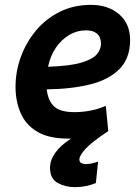

<svg xmlns="http://www.w3.org/2000/svg" viewBox="-20 -558 571 791"><path d="M289 213Q249 213 217.5 195.5Q186 178 186 133Q186 102 208 71Q230 40 273 13Q269 13 264.5 13Q260 13 256 13Q178 12 131.5 -16.5Q85 -45 64.5 -93.5Q44 -142 44 -200Q44 -264 66 -324Q88 -384 128.5 -432.5Q169 -481 226.5 -509.5Q284 -538 355 -538Q425 -538 470.5 -499.5Q516 -461 516 -393Q516 -318 472 -273.5Q428 -229 350.5 -210Q273 -191 173 -190Q173 -189 173 -188Q173 -187 173 -186Q179 -141 204 -118.5Q229 -96 287 -96Q320 -96 353.5 -102.5Q387 -109 416 -122L426 -18Q357 28 332 55.5Q307 83 307 99Q307 109 314.5 113.5Q322 118 336 118Q349 118 363 114Q377 110 384 108L375 196Q356 204 334.5 208.5Q313 213 289 213ZM178 -283Q268 -286 315 -300Q362 -314 379 -334.5Q396 -355 396 -378Q396 -405 380 -419Q364 -433 335 -433Q297 -433 264.5 -413.5Q232 -394 209.5 -360.5Q187 -327 178 -283Z"/></svg>

Font: Ubuntu Sans
Style: Bold Italic
Weight: 700
Italic angle: -13.5°
Designer: Dalton Maag Ltd
Foundry: Dalton Maag Ltd
Version: Version 1.006